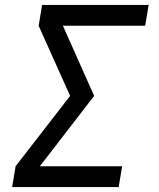

<svg xmlns="http://www.w3.org/2000/svg" viewBox="-20 -755 640 775"><path d="M29 0 43 -84 263 -368 136 -651 150 -735H580L566 -651H234L360 -368L141 -84H473L459 0Z"/></svg>

Font: Iosevka Aile Medium
Style: Italic
Weight: 500
Italic angle: -9°
Designer: Belleve Invis
Foundry: Belleve Invis
Version: Version 31.1.0; ttfautohint (v1.8.4)